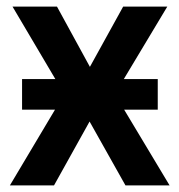

<svg xmlns="http://www.w3.org/2000/svg" viewBox="-20 -563 545 583"><path d="M47 -323H148L18 -543H153L253 -360L354 -543H488L356 -323H459V-230H357L495 0H361L252 -194L144 0H10L147 -230H47Z"/></svg>

Font: Noto Sans SemiCondensed SemiBold
Style: Regular
Weight: 600
Width: 4
Designer: Monotype Design Team
Foundry: Monotype Imaging Inc.
Version: Version 2.013; ttfautohint (v1.8.4.7-5d5b)